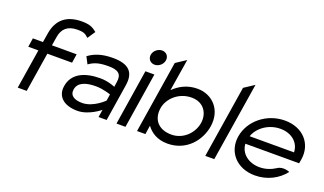

<svg xmlns="http://www.w3.org/2000/svg" viewBox="-67 -1050 2474 1467"><g transform="rotate(20 1170.0 -316.5)"><path d="M82 -321H164L113 0H186L237 -321H438L449 -393H248L260 -466C271 -534 313 -572 391 -572C452 -572 457 -560 483 -539L525 -602C496 -625 472 -643 402 -643C277 -643 207 -582 188 -472L175 -393H93Z M442 -132C428 -45 490 11 601 11C694 11 780 -62 780 -62L770 0H836L883 -299C901 -410 849 -462 721 -462C629 -462 571 -440 524 -405L553 -349C599 -382 642 -391 710 -391C789 -391 821 -366 810 -299L804 -258C804 -258 749 -283 683 -283C558 -283 459 -241 442 -132ZM519 -133C529 -197 598 -214 672 -214C734 -214 793 -192 793 -192L785 -139C785 -139 705 -58 615 -58C552 -58 511 -81 519 -133Z M982 -583C977 -549 1001 -522 1035 -522C1069 -522 1101 -549 1106 -583C1111 -617 1088 -644 1054 -644C1020 -644 987 -617 982 -583ZM916 0H989L1060 -451H987Z M1083 0H1151L1162 -72C1195 -27 1248 11 1333 11C1487 11 1581 -107 1600 -226C1622 -368 1528 -462 1408 -462C1324 -462 1262 -426 1216 -381L1258 -641L1176 -587ZM1192 -226C1204 -304 1282 -383 1389 -383C1490 -383 1534 -304 1522 -226C1509 -141 1435 -64 1338 -64C1230 -64 1177 -133 1192 -226Z M1638 0H1711L1813 -641L1731 -587Z M1824 -226C1803 -95 1895 11 2044 11C2143 11 2230 -35 2283 -104C2283 -104 2227 -129 2184 -99C2147 -75 2103 -60 2056 -60C1964 -60 1898 -116 1894 -192H2331L2337 -226C2358 -357 2268 -462 2119 -462C1970 -462 1845 -357 1824 -226ZM1905 -257C1932 -334 2015 -391 2108 -391C2201 -391 2264 -334 2266 -257Z"/></g></svg>

Font: Charger Sport
Style: ExtObl
Weight: 400
Designer: Jasper
Foundry: Cannot Into Space Fonts
Version: Version 1.1